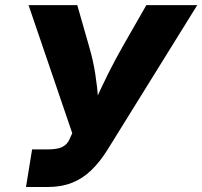

<svg xmlns="http://www.w3.org/2000/svg" viewBox="-20 -748 809 768"><path d="M84 0 108.4 -150.4H171.4Q209.5 -150.4 229.2 -160.2Q249 -169.9 258.3 -191.4L269 -215.3L94.2 -727.5H289.1L336.4 -562Q353 -505.4 361.1 -452.4Q369.1 -399.4 372.8 -352.8Q376.5 -306.2 379.4 -268.1H327.1Q344.2 -306.2 365 -352.5Q385.7 -398.9 411.9 -451.7Q438 -504.4 470.7 -562L565.4 -727.5H769L410.6 -149.9Q379.4 -99.6 344.2 -66.2Q309.1 -32.7 266.8 -16.4Q224.6 0 170.9 0Z"/></svg>

Font: Inter 18pt ExtraBold
Style: Italic
Weight: 800
Italic angle: -9.3988°
Designer: Rasmus Andersson
Foundry: rsms
Version: Version 4.001;git-66647c0bb